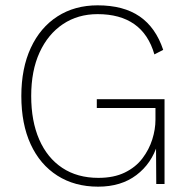

<svg xmlns="http://www.w3.org/2000/svg" viewBox="-20 -690 707 720"><path d="M348 10Q260 10 195 -31.5Q130 -73 95 -149Q60 -225 60 -330Q60 -434 95.5 -510.5Q131 -587 195.5 -628.5Q260 -670 346 -670Q443 -670 503.5 -628.5Q564 -587 592 -503L559 -486Q537 -562 483.5 -599.5Q430 -637 346 -637Q272 -637 216 -599.5Q160 -562 128.5 -493.5Q97 -425 97 -330Q97 -236 127 -167Q157 -98 213.5 -60.5Q270 -23 349 -23Q407 -23 448 -43Q489 -63 514 -96Q539 -129 551 -167Q563 -205 563 -241V-285H343V-318H597V0H566L565 -152L571 -150Q549 -77 491.5 -33.5Q434 10 348 10Z"/></svg>

Font: Kantumruy Pro ExtraLight
Style: Regular
Weight: 250
Version: Version 1.002